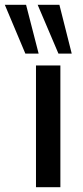

<svg xmlns="http://www.w3.org/2000/svg" viewBox="-75 -775 344 795"><path d="M74 0V-504H175V0ZM167 -553 81 -755H171L222 -553ZM30 -553 -55 -755H33L85 -553Z"/></svg>

Font: Mulish ExtraLight SemiBold
Style: Regular
Weight: 600
Version: Version 3.603